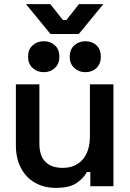

<svg xmlns="http://www.w3.org/2000/svg" viewBox="-20 -903 631 931"><path d="M57 -198V-494H171V-207Q171 -147 200.5 -118Q230 -89 284 -89Q345 -89 380.5 -129Q416 -169 416 -244V-494H530V0H418V-69H401Q388 -42 353.5 -17Q319 8 250 8Q193 8 149 -17.5Q105 -43 81 -89.5Q57 -136 57 -198ZM318 -628Q318 -663 340 -683Q362 -703 394 -703Q427 -703 448 -683Q469 -663 469 -628Q469 -594 448 -573.5Q427 -553 394 -553Q362 -553 340 -573.5Q318 -594 318 -628ZM116 -628Q116 -663 138 -683Q160 -703 192 -703Q225 -703 246.5 -683Q268 -663 268 -628Q268 -594 246.5 -573.5Q225 -553 192 -553Q160 -553 138 -573.5Q116 -594 116 -628ZM225 -738 106 -883H224L285 -806H302L363 -883H481L362 -738Z"/></svg>

Font: Space Grotesk Frontify SemiBold
Style: Regular
Weight: 600
Designer: Florian Karsten
Version: Version 2.000